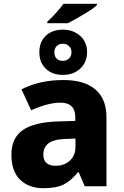

<svg xmlns="http://www.w3.org/2000/svg" viewBox="-20 -980 651 1010"><path d="M490 -954Q476 -938 427 -908.5Q378 -879 337 -858H229V-866Q250 -885 274 -911.5Q298 -938 314 -960H490ZM438 -706Q438 -652 402 -619Q366 -586 311 -586Q255 -586 221 -618.5Q187 -651 187 -705Q187 -760 221 -792Q255 -824 311 -824Q365 -824 401.5 -791.5Q438 -759 438 -706ZM266 -705Q266 -684 277.5 -672Q289 -660 311 -660Q330 -660 343 -672.5Q356 -685 356 -705Q356 -725 343 -737.5Q330 -750 311 -750Q291 -750 278.5 -738Q266 -726 266 -705ZM540 -364V0H426L394 -74H390Q353 -28 314 -9Q275 10 208 10Q132 10 86 -34.5Q40 -79 40 -166Q40 -254 99.5 -295.5Q159 -337 282 -341L376 -344V-363Q376 -440 298 -440Q234 -440 144 -400L93 -510Q188 -559 314 -559Q423 -559 481.5 -509.5Q540 -460 540 -364ZM324 -249Q262 -247 235 -226Q208 -205 208 -167Q208 -108 273 -108Q318 -108 347.5 -135Q377 -162 377 -207V-251Z"/></svg>

Font: Noto Sans UI ExtraBold
Style: Regular
Weight: 800
Designer: Monotype Design Team
Foundry: Monotype Imaging Inc.
Version: Version 1.001